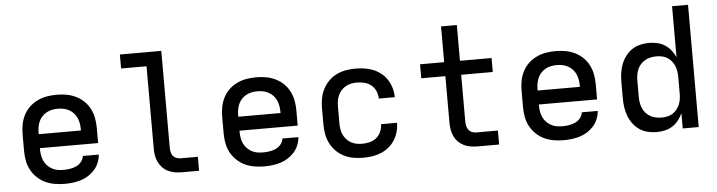

<svg xmlns="http://www.w3.org/2000/svg" viewBox="-46 -938 4292 1150"><g transform="rotate(-5 2100.0 -363.5)"><path d="M303 8Q273 8 243.5 3Q214 -2 187 -14.5Q160 -27 138 -48Q116 -69 102 -95Q88 -121 82.5 -150.5Q77 -180 77 -210V-310Q77 -340 82.5 -369Q88 -398 101.5 -424.5Q115 -451 136.5 -471.5Q158 -492 185 -505Q212 -518 241 -523Q270 -528 300 -528Q330 -528 359 -523Q388 -518 415 -505Q442 -492 463.5 -471.5Q485 -451 498.5 -424.5Q512 -398 517.5 -369Q523 -340 523 -310V-218H173V-210Q173 -192 176 -174.5Q179 -157 186.5 -141Q194 -125 206.5 -112Q219 -99 234.5 -90.5Q250 -82 267.5 -79Q285 -76 303 -76Q322 -76 341.5 -79Q361 -82 379 -90Q397 -98 410 -114Q423 -130 425 -149H521Q519 -124 509.5 -100.5Q500 -77 483.5 -58.5Q467 -40 446 -26.5Q425 -13 401 -5.5Q377 2 352 5Q327 8 303 8ZM173 -302H427V-310Q427 -328 424 -345Q421 -362 414 -378Q407 -394 395 -407Q383 -420 367.5 -428.5Q352 -437 335 -440.5Q318 -444 300 -444Q282 -444 265 -440.5Q248 -437 232.5 -428.5Q217 -420 205 -407Q193 -394 186 -378Q179 -362 176 -345Q173 -328 173 -310Z M1007 0Q986 0 965.5 -3.5Q945 -7 926 -16Q907 -25 892.5 -40Q878 -55 868.5 -74Q859 -93 855.5 -113.5Q852 -134 852 -155V-651H699V-735H948V-155Q948 -142 950.5 -128.5Q953 -115 961 -104.5Q969 -94 981.5 -89Q994 -84 1007 -84H1111V0Z M1503 8Q1473 8 1443.5 3Q1414 -2 1387 -14.5Q1360 -27 1338 -48Q1316 -69 1302 -95Q1288 -121 1282.5 -150.5Q1277 -180 1277 -210V-310Q1277 -340 1282.5 -369Q1288 -398 1301.5 -424.5Q1315 -451 1336.5 -471.5Q1358 -492 1385 -505Q1412 -518 1441 -523Q1470 -528 1500 -528Q1530 -528 1559 -523Q1588 -518 1615 -505Q1642 -492 1663.5 -471.5Q1685 -451 1698.5 -424.5Q1712 -398 1717.5 -369Q1723 -340 1723 -310V-218H1373V-210Q1373 -192 1376 -174.5Q1379 -157 1386.5 -141Q1394 -125 1406.5 -112Q1419 -99 1434.5 -90.5Q1450 -82 1467.5 -79Q1485 -76 1503 -76Q1522 -76 1541.5 -79Q1561 -82 1579 -90Q1597 -98 1610 -114Q1623 -130 1625 -149H1721Q1719 -124 1709.5 -100.5Q1700 -77 1683.5 -58.5Q1667 -40 1646 -26.5Q1625 -13 1601 -5.5Q1577 2 1552 5Q1527 8 1503 8ZM1373 -302H1627V-310Q1627 -328 1624 -345Q1621 -362 1614 -378Q1607 -394 1595 -407Q1583 -420 1567.5 -428.5Q1552 -437 1535 -440.5Q1518 -444 1500 -444Q1482 -444 1465 -440.5Q1448 -437 1432.5 -428.5Q1417 -420 1405 -407Q1393 -394 1386 -378Q1379 -362 1376 -345Q1373 -328 1373 -310Z M2098 8Q2068 8 2039 3Q2010 -2 1983.5 -15Q1957 -28 1936 -49Q1915 -70 1901.5 -96Q1888 -122 1882.5 -151.5Q1877 -181 1877 -210V-310Q1877 -339 1882.5 -368.5Q1888 -398 1901.5 -424Q1915 -450 1936 -471Q1957 -492 1983.5 -505Q2010 -518 2039 -523Q2068 -528 2098 -528Q2125 -528 2152 -524Q2179 -520 2204.5 -509.5Q2230 -499 2251.5 -481.5Q2273 -464 2287.5 -441Q2302 -418 2309.5 -391.5Q2317 -365 2317 -338Q2317 -337 2317 -337Q2317 -337 2317 -337H2221Q2221 -337 2221 -337Q2221 -337 2221 -337Q2221 -360 2211.5 -382Q2202 -404 2184 -418.5Q2166 -433 2143.5 -438.5Q2121 -444 2098 -444Q2080 -444 2063 -440.5Q2046 -437 2031 -428.5Q2016 -420 2004.5 -407Q1993 -394 1985.5 -378Q1978 -362 1975.5 -344.5Q1973 -327 1973 -310V-210Q1973 -193 1975.5 -175.5Q1978 -158 1985.5 -142Q1993 -126 2004.5 -113Q2016 -100 2031 -91.5Q2046 -83 2063 -79.5Q2080 -76 2098 -76Q2121 -76 2143.5 -81.5Q2166 -87 2184 -101.5Q2202 -116 2211.5 -138Q2221 -160 2221 -183Q2221 -183 2221 -183Q2221 -183 2221 -183H2317Q2317 -183 2317 -183Q2317 -183 2317 -182Q2317 -155 2309.5 -128.5Q2302 -102 2287.5 -79Q2273 -56 2251.5 -38.5Q2230 -21 2204.5 -10.5Q2179 0 2152 4Q2125 8 2098 8Z M2784 0Q2764 0 2743 -3.5Q2722 -7 2703.5 -16Q2685 -25 2670 -40Q2655 -55 2646 -74Q2637 -93 2633.5 -113.5Q2630 -134 2630 -155V-436H2485V-520H2630V-735H2725V-520H2915V-436H2725V-155Q2725 -142 2728 -128.5Q2731 -115 2739 -104.5Q2747 -94 2759 -89Q2771 -84 2784 -84H2915V0Z M3303 8Q3273 8 3243.5 3Q3214 -2 3187 -14.5Q3160 -27 3138 -48Q3116 -69 3102 -95Q3088 -121 3082.5 -150.5Q3077 -180 3077 -210V-310Q3077 -340 3082.5 -369Q3088 -398 3101.5 -424.5Q3115 -451 3136.5 -471.5Q3158 -492 3185 -505Q3212 -518 3241 -523Q3270 -528 3300 -528Q3330 -528 3359 -523Q3388 -518 3415 -505Q3442 -492 3463.5 -471.5Q3485 -451 3498.5 -424.5Q3512 -398 3517.5 -369Q3523 -340 3523 -310V-218H3173V-210Q3173 -192 3176 -174.5Q3179 -157 3186.5 -141Q3194 -125 3206.5 -112Q3219 -99 3234.5 -90.5Q3250 -82 3267.5 -79Q3285 -76 3303 -76Q3322 -76 3341.5 -79Q3361 -82 3379 -90Q3397 -98 3410 -114Q3423 -130 3425 -149H3521Q3519 -124 3509.5 -100.5Q3500 -77 3483.5 -58.5Q3467 -40 3446 -26.5Q3425 -13 3401 -5.5Q3377 2 3352 5Q3327 8 3303 8ZM3173 -302H3427V-310Q3427 -328 3424 -345Q3421 -362 3414 -378Q3407 -394 3395 -407Q3383 -420 3367.5 -428.5Q3352 -437 3335 -440.5Q3318 -444 3300 -444Q3282 -444 3265 -440.5Q3248 -437 3232.5 -428.5Q3217 -420 3205 -407Q3193 -394 3186 -378Q3179 -362 3176 -345Q3173 -328 3173 -310Z M3862 8Q3835 8 3808 1.5Q3781 -5 3759 -20Q3737 -35 3720.5 -57Q3704 -79 3694.5 -104Q3685 -129 3681 -156Q3677 -183 3677 -210V-310Q3677 -337 3681 -364Q3685 -391 3694.5 -416Q3704 -441 3720.5 -463Q3737 -485 3759 -500Q3781 -515 3808 -521.5Q3835 -528 3862 -528Q3887 -528 3911.5 -522.5Q3936 -517 3957 -503.5Q3978 -490 3993.5 -470.5Q4009 -451 4019 -428V-735H4115V0H4019V-92Q4009 -69 3993.5 -49.5Q3978 -30 3957 -16.5Q3936 -3 3911.5 2.5Q3887 8 3862 8ZM3899 -76Q3916 -76 3933 -79.5Q3950 -83 3964.5 -92Q3979 -101 3990 -114.5Q4001 -128 4007.5 -143.5Q4014 -159 4016.5 -176Q4019 -193 4019 -210V-310Q4019 -327 4016.5 -344Q4014 -361 4007.5 -376.5Q4001 -392 3990 -405.5Q3979 -419 3964.5 -428Q3950 -437 3933 -440.5Q3916 -444 3899 -444Q3882 -444 3864.5 -440.5Q3847 -437 3832 -428.5Q3817 -420 3805 -407Q3793 -394 3786 -378Q3779 -362 3776 -344.5Q3773 -327 3773 -310V-210Q3773 -193 3776 -175.5Q3779 -158 3786 -142Q3793 -126 3805 -113Q3817 -100 3832 -91.5Q3847 -83 3864.5 -79.5Q3882 -76 3899 -76Z"/></g></svg>

Font: Iosevka SS04 Medium Extended
Style: Regular
Weight: 500
Width: 7
Monospace: yes
Designer: Belleve Invis
Foundry: Belleve Invis
Version: Version 19.0.0; ttfautohint (v1.8.4)